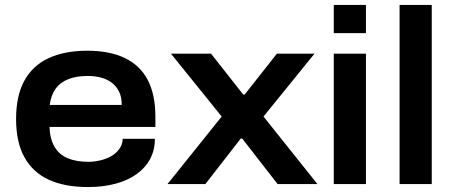

<svg xmlns="http://www.w3.org/2000/svg" viewBox="-20 -744 1833 776"><path d="M335 12Q242 12 177.5 -17.5Q113 -47 79 -108Q45 -169 45 -263Q45 -357 78.5 -418Q112 -479 176.5 -509Q241 -539 333 -539Q423 -539 484.5 -509.5Q546 -480 577 -421Q608 -362 608 -273V-231H180Q182 -182 200.5 -150.5Q219 -119 253.5 -104.5Q288 -90 338 -90Q360 -90 384 -95.5Q408 -101 428 -112Q448 -123 461.5 -141Q475 -159 476 -183H606Q606 -138 587 -102Q568 -66 532.5 -40.5Q497 -15 447 -1.5Q397 12 335 12ZM181 -320H472Q472 -351 461.5 -373Q451 -395 432 -409.5Q413 -424 388 -430.5Q363 -437 334 -437Q289 -437 256 -424Q223 -411 204.5 -385Q186 -359 181 -320Z M657 0 876 -273 671 -527H833L963 -362H969L1099 -527H1251L1045 -273L1263 0H1102L959 -184H953L810 0Z M1329 -610V-724H1459V-610ZM1329 0V-527H1459V0Z M1595 0V-724H1725V0Z"/></svg>

Font: Archivo SemiExpanded SemiBold
Style: Regular
Weight: 600
Width: 6
Designer: Hector Gatti
Foundry: Omnibus-Type
Version: Version 2.001